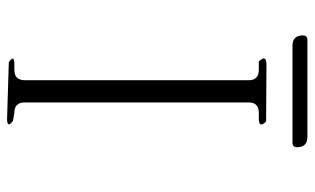

<svg xmlns="http://www.w3.org/2000/svg" viewBox="-192 -716 885 540"><g transform="rotate(90 250.0 -446.5)"><path d="M155.3 -29.3Q132.8 -44.9 161.1 -44.9H176.8Q206.1 -44.9 206.1 -74.2V-704.1Q206.1 -732.4 176.8 -732.4H153.3Q132.8 -753.9 162.1 -753.9L322.3 -752.9Q342.8 -732.4 313.5 -732.4H297.9Q268.6 -732.4 268.6 -704.1V-74.2Q268.6 -44.9 297.9 -44.9L320.3 -41Q342.8 -24.4 314.5 -24.4ZM365.2 -869.1Q394.5 -869.1 394.5 -839.8Q394.5 -827.1 381.8 -827.1H109.4Q80.1 -827.1 80.1 -856.4Q80.1 -869.1 92.8 -869.1Z"/></g></svg>

Font: B2 Hana
Style: Regular
Weight: 500
Version: 2020-08-05; (max)